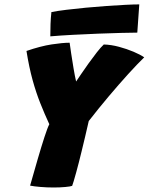

<svg xmlns="http://www.w3.org/2000/svg" viewBox="-20 -857 676 874"><path d="M204.5 -291.5Q183 -338 163.8 -386.2Q144.5 -434.5 128.5 -492.2Q112.5 -550 100.5 -625Q164.5 -647 214.8 -654.8Q265 -662.5 297 -662.5Q299 -647 304 -613.5Q309 -580 315 -544.5Q321 -509 326.5 -486Q334.5 -498 350 -520.8Q365.5 -543.5 384.2 -569.8Q403 -596 421 -619Q439 -642 452.5 -654.5Q486 -653.5 521.5 -644Q557 -634.5 587.8 -621.5Q618.5 -608.5 636.5 -596Q606 -566.5 563.5 -519.8Q521 -473 474.2 -417.5Q427.5 -362 384 -306Q376.5 -272.5 367.8 -236Q359 -199.5 351.5 -168.2Q344 -137 339 -118Q333.5 -96 327 -72.8Q320.5 -49.5 315.5 -32.5Q310.5 -15.5 308.5 -11Q301.5 -8 277.2 -5.8Q253 -3.5 224 -3.5Q193.5 -3.5 164 -6Q134.5 -8.5 117 -12Q134.5 -74 151.5 -132.2Q168.5 -190.5 182.5 -233.5Q196.5 -276.5 204.5 -291.5ZM605 -708.5Q579 -708.5 531.8 -707.2Q484.5 -706 427 -703.8Q369.5 -701.5 312.2 -698.5Q255 -695.5 209 -691.5Q209 -720.5 210 -747.5Q211 -774.5 214 -802Q241.5 -807.5 282.8 -812.5Q324 -817.5 371.2 -822Q418.5 -826.5 465.2 -829.8Q512 -833 551 -835Q590 -837 614 -837Z"/></svg>

Font: Grandstander Black
Style: Italic
Weight: 900
Italic angle: -15°
Designer: Tyler Finck
Foundry: Etcetera Type Co
Version: Version 1.200; ttfautohint (v1.8.3)